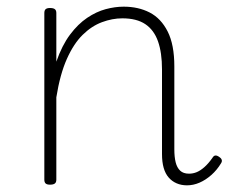

<svg xmlns="http://www.w3.org/2000/svg" viewBox="-20 -539 686 576"><path d="M541 17Q524 17 510 11Q496 5 486 -6.5Q476 -18 471 -35.5Q466 -53 466 -77V-331Q466 -381 454 -415Q442 -449 416 -466.5Q390 -484 347 -484Q317 -484 286 -472.5Q255 -461 228 -434.5Q201 -408 180.5 -362Q160 -316 149 -247V0Q149 8 144.5 11.5Q140 15 130 15Q121 15 117 11.5Q113 8 113 0V-500Q113 -508 117 -511.5Q121 -515 130 -515Q140 -515 144.5 -511.5Q149 -508 149 -500V-354Q166 -403 190 -435Q214 -467 241.5 -485.5Q269 -504 297 -511.5Q325 -519 351 -519Q395 -519 429 -501.5Q463 -484 483 -444.5Q503 -405 503 -340V-91Q503 -68 507 -52Q511 -36 520.5 -27Q530 -18 547 -18Q559 -18 570 -22.5Q581 -27 593 -37.5Q605 -48 617 -65Q621 -72 626 -72.5Q631 -73 638 -68Q643 -65 645 -60Q647 -55 643 -49Q631 -29 614 -14Q597 1 578.5 9Q560 17 541 17Z"/></svg>

Font: Playwrite HR Lijeva Thin
Style: Regular
Weight: 250
Designer: Veronika Burian, José Scaglione
Foundry: TypeTogether
Version: Version 1.002